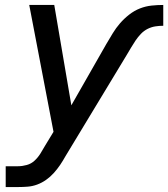

<svg xmlns="http://www.w3.org/2000/svg" viewBox="-20 -540 679 775"><path d="M3 215V131H53Q70 131 88 126Q106 121 119.5 108.5Q133 96 143 80Q153 64 162 48L196 -8L98 -520H199L268 -115L409 -362Q422 -384 435 -405.5Q448 -427 464.5 -446Q481 -465 501.5 -481Q522 -497 545 -506Q568 -515 592 -517.5Q616 -520 639 -520V-436Q623 -436 607 -433.5Q591 -431 576 -423.5Q561 -416 549 -403.5Q537 -391 527.5 -377Q518 -363 509.5 -348.5Q501 -334 492 -319L244 91Q234 109 222.5 126Q211 143 197 158.5Q183 174 166 186Q149 198 130 205Q111 212 91.5 213.5Q72 215 53 215Z"/></svg>

Font: Iosevka SS04 Medium Extended
Style: Italic
Weight: 500
Width: 7
Italic angle: -9°
Monospace: yes
Designer: Belleve Invis
Foundry: Belleve Invis
Version: Version 19.0.0; ttfautohint (v1.8.4)